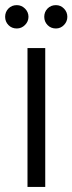

<svg xmlns="http://www.w3.org/2000/svg" viewBox="-28 -735 285 755"><path d="M80.1 -545.9H149.9V0H80.1ZM38.1 -714.8Q56.6 -714.8 70.3 -701.2Q84 -687.5 84 -668.9Q84 -650.4 70.3 -636.7Q56.6 -623 38.1 -623Q18.1 -623 5.1 -636.5Q-7.8 -649.9 -7.8 -668.9Q-7.8 -688 5.1 -701.4Q18.1 -714.8 38.1 -714.8ZM191.9 -714.8Q210.4 -714.8 223.6 -701.2Q236.8 -687.5 236.8 -668.9Q236.8 -650.4 223.6 -636.7Q210.4 -623 191.9 -623Q171.9 -623 158.9 -636.5Q146 -649.9 146 -668.9Q146 -688 158.9 -701.4Q171.9 -714.8 191.9 -714.8Z"/></svg>

Font: PoppinsZ Light
Style: Regular
Weight: 300
Designer: Ninad Kale (Devanagari), Jonny Pinhorn (Latin)
Foundry: Indian Type Foundry
Version: Version 3.002;FEAKit 1.0